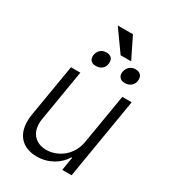

<svg xmlns="http://www.w3.org/2000/svg" viewBox="-214 -1005 1005 1123"><g transform="rotate(30 288.5 -443.5)"><path d="M346.2 -893.8H243.6L345.2 -751.4H416.2ZM207 -673.7C203.5 -645.6 215.9 -624.3 249.6 -624.6C285.5 -624.3 306.1 -645.6 309.7 -673.7C313.9 -701.7 301.5 -724.4 265.6 -724.4C230.1 -724.4 211.3 -699.9 207 -673.7ZM403.1 -671.9C399.5 -645.6 411.9 -622.9 447.1 -622.5C483.3 -622.9 503.9 -645.6 507.8 -671.9C511.7 -699.9 498.9 -724.4 463.1 -724.4C427.6 -724.4 407.3 -699.6 403.1 -671.9ZM419 -208.5C402.3 -108.3 318.5 -54.3 244.7 -54.3C166.2 -54.3 120.4 -110.8 133.9 -196L192.1 -545.5H128.9L69.6 -192.1C48.3 -62.9 111.2 7.1 215.9 7.1C295.8 7.1 360.8 -34.4 394.9 -90.6H399.5L384.6 0H447.8L538.7 -545.5H475.5Z"/></g></svg>

Font: TID UI Light
Style: Italic
Weight: 300
Italic angle: -9.39999°
Designer: The TID Project Authors
Foundry: Bakken & Bæck
Version: Version 1.001;hotconv 1.0.109;makeotfexe 2.5.65596